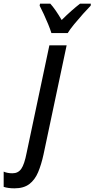

<svg xmlns="http://www.w3.org/2000/svg" viewBox="-148 -786 515 1046"><path d="M-69 240Q-104 240 -128 232V149Q-108 158 -80 158Q-49 158 -32 133.5Q-15 109 -3 47L121 -539H215L89 56Q77 111 59.5 152.5Q42 194 11.5 217Q-19 240 -69 240ZM132 -606Q126 -626 114.5 -654Q103 -682 90.5 -709Q78 -736 68 -755L70 -766H126Q139 -752 155 -729Q171 -706 188 -677Q215 -704 240.5 -726.5Q266 -749 288 -766H347L346 -755Q330 -739 305 -711Q280 -683 256.5 -654.5Q233 -626 221 -606Z"/></svg>

Font: Noto Sans Condensed Medium
Style: Italic
Weight: 500
Width: 3
Italic angle: -12°
Designer: Monotype Design Team
Foundry: Monotype Imaging Inc.
Version: Version 2.013; ttfautohint (v1.8.4.7-5d5b)